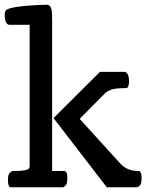

<svg xmlns="http://www.w3.org/2000/svg" viewBox="-23 -793 634 813"><path d="M23.4 0Q10.7 0 10.7 -29.8Q10.7 -53.2 18.1 -61Q25.4 -68.8 30.8 -68.8H35.6Q92.3 -68.8 99.6 -80.1Q102.5 -84 102.5 -89.8V-688H16.6Q2.9 -688.5 -2 -712.9Q-2.9 -719.7 -3.4 -727.1Q-3.4 -749.5 9.8 -754.6Q22.9 -759.8 44.4 -763.2Q66.4 -766.6 89.8 -768.6Q134.8 -772.5 175.8 -772.9Q196.3 -772.9 197.3 -731.4Q197.3 -719.2 197.8 -706.1V-68.8H249Q262.2 -68.8 262.2 -39.1Q262.2 -15.1 254.6 -7.6Q247.1 0 242.2 0ZM563.5 -68.8Q576.7 -68.8 576.7 -38.1Q576.7 -15.6 569.3 -7.8Q562 0 556.6 0H429.2L203.6 -293L400.4 -488.8H503.9Q517.6 -488.8 522.5 -463.4Q523.4 -456.5 523.4 -450.2Q523.4 -419.9 510.7 -419.9Q463.4 -419.9 446.3 -412.8Q429.2 -405.8 421.4 -397.9L314.5 -289.6L485.4 -101.6Q514.6 -68.8 563.5 -68.8Z"/></svg>

Font: Copse
Style: Regular
Weight: 400
Version: Version 1.000